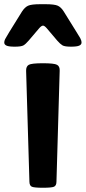

<svg xmlns="http://www.w3.org/2000/svg" viewBox="-64 -885 404 905"><path d="M138.2 0Q97.2 0 86.2 -4.9Q75.2 -9.8 74.7 -27.8L59.1 -551.3Q58.6 -572.3 71.8 -579.6Q85 -586.9 138.2 -586.9Q191.4 -586.9 204.8 -579.6Q218.3 -572.3 217.3 -551.3L202.1 -27.8Q201.7 -9.8 190.4 -4.9Q179.2 0 138.2 0ZM5.4 -665Q-22.5 -665 -33.2 -669.9Q-43.9 -674.8 -43.9 -684.1Q-43.9 -694.3 -37.1 -705.3Q-30.3 -716.3 -20 -734.4L40 -831.1Q52.7 -850.6 68.1 -857.9Q83.5 -865.2 126.5 -865.2H149.9Q193.4 -865.2 208.7 -857.9Q224.1 -850.6 236.3 -831.1L296.4 -734.4Q307.6 -716.8 314 -705.6Q320.3 -694.3 320.3 -684.1Q320.3 -674.8 309.3 -669.9Q298.3 -665 270.5 -665Q240.7 -665 230.2 -671.4Q219.7 -677.7 205.6 -693.8L156.2 -752Q145.5 -764.2 138.7 -764.2Q130.9 -764.2 119.1 -750L71.3 -693.8Q57.1 -677.2 46.6 -671.1Q36.1 -665 5.4 -665Z"/></svg>

Font: Denk One
Style: Regular
Weight: 400
Designer: Irina Smirnova, Eben Sorkin
Foundry: Sorkin Type Co.f
Version: Version 1.004; ttfautohint (v1.8.4.7-5d5b);gftools[0.9.23]